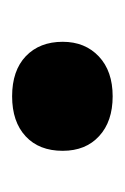

<svg xmlns="http://www.w3.org/2000/svg" viewBox="35 -234 206 317"><g transform="rotate(-90 138.5 -75.0)"><path d="M138.5 7.5Q97 7.5 72.8 -14.8Q48.5 -37 48.5 -75Q48.5 -114 72.5 -136.2Q96.5 -158.5 138.5 -158.5Q181 -158.5 204.8 -135.8Q228.5 -113 228.5 -75Q228.5 -38 204.2 -15.2Q180 7.5 138.5 7.5Z"/></g></svg>

Font: Encode Sans SemiExpanded SemiBold
Style: Regular
Weight: 600
Width: 6
Designer: Multiple Designers
Foundry: Impallari Type
Version: Version 3.002